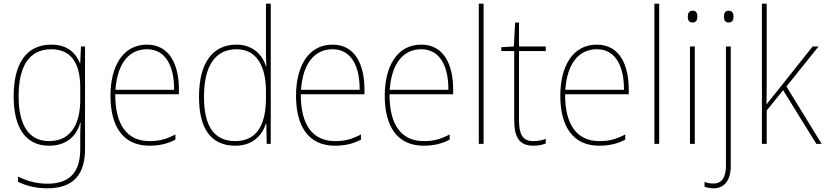

<svg xmlns="http://www.w3.org/2000/svg" viewBox="-20 -780 4475 1041"><path d="M258 -538C120 -538 54 -431 54 -258C54 -79 125 10 246 10C335 10 394 -37 415 -115H417C415 -75 415 -51 415 -15V29C415 148 363 216 237 216C173 216 121 199 78 177V206C120 226 170 241 237 241C383 241 441 160 441 29V-528H419L415 -438H413C390 -493 346 -538 258 -538ZM258 -513C376 -513 415 -422 415 -307V-237C415 -132 380 -15 246 -15C139 -15 81 -97 81 -258C81 -415 134 -513 258 -513Z M777 -538C643 -538 579 -416 579 -261C579 -100 643 10 790 10C846 10 889 -1 931 -23V-51C879 -24 843 -15 790 -15C668 -15 604 -105 605 -269H950V-295C950 -427 901 -538 777 -538ZM777 -513C879 -513 925 -420 924 -293H606C616 -438 681 -513 777 -513Z M1256 10C1352 10 1402 -48 1422 -110H1424L1426 0H1448V-760H1422V-526C1422 -491 1422 -457 1424 -420H1422C1404 -482 1351 -538 1262 -538C1132 -538 1059 -438 1059 -255C1059 -83 1123 10 1256 10ZM1256 -15C1139 -15 1086 -98 1086 -255C1086 -426 1149 -513 1263 -513C1367 -513 1422 -428 1422 -284V-248C1422 -103 1372 -15 1256 -15Z M1783 -538C1649 -538 1585 -416 1585 -261C1585 -100 1649 10 1796 10C1852 10 1895 -1 1937 -23V-51C1885 -24 1849 -15 1796 -15C1674 -15 1610 -105 1611 -269H1956V-295C1956 -427 1907 -538 1783 -538ZM1783 -513C1885 -513 1931 -420 1930 -293H1612C1622 -438 1687 -513 1783 -513Z M2264 -538C2130 -538 2066 -416 2066 -261C2066 -100 2130 10 2277 10C2333 10 2376 -1 2418 -23V-51C2366 -24 2330 -15 2277 -15C2155 -15 2091 -105 2092 -269H2437V-295C2437 -427 2388 -538 2264 -538ZM2264 -513C2366 -513 2412 -420 2411 -293H2093C2103 -438 2168 -513 2264 -513Z M2602 0V-760H2576V0Z M2872 -15C2811 -15 2794 -55 2794 -130V-503H2939V-528H2794V-658H2773L2766 -528L2698 -524V-503H2768V-130C2768 -42 2791 10 2872 10C2901 10 2920 5 2939 -2V-27C2921 -20 2899 -15 2872 -15Z M3216 -538C3082 -538 3018 -416 3018 -261C3018 -100 3082 10 3229 10C3285 10 3328 -1 3370 -23V-51C3318 -24 3282 -15 3229 -15C3107 -15 3043 -105 3044 -269H3389V-295C3389 -427 3340 -538 3216 -538ZM3216 -513C3318 -513 3364 -420 3363 -293H3045C3055 -438 3120 -513 3216 -513Z M3554 0V-760H3528V0Z M3735 -722C3715 -722 3709 -706 3709 -690C3709 -673 3715 -658 3734 -658C3755 -658 3761 -672 3761 -690C3761 -706 3757 -722 3735 -722ZM3747 -528H3721V0H3747Z M3905 -690C3905 -673 3911 -658 3930 -658C3951 -658 3957 -672 3957 -690C3957 -706 3952 -722 3930 -722C3910 -722 3905 -706 3905 -690ZM3849 241C3900 241 3942 206 3942 122V-528H3916V116C3916 180 3895 215 3849 215C3832 215 3815 213 3800 206V232C3812 237 3828 241 3849 241Z M4137 -376V-760H4111V0H4137V-181L4226 -291L4406 0H4435L4244 -311L4418 -528H4386L4184 -274C4166 -252 4155 -239 4136 -214C4137 -271 4137 -318 4137 -376Z"/></svg>

Font: Noto Sans Gurmukhi SemiCondensed Thin
Style: Regular
Weight: 100
Width: 4
Designer: Jelle Bosma - Monotype Design Team
Foundry: Monotype Imaging Inc.
Version: Version 2.004